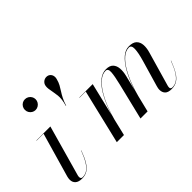

<svg xmlns="http://www.w3.org/2000/svg" viewBox="-110 -1135 1520 1520"><g transform="rotate(-45 650.0 -375.0)"><path d="M111 10Q72 10 53 -7.2Q34 -24.5 34 -53Q34 -60.5 35.2 -68.8Q36.5 -77 38.5 -85L145.5 -457.5H67.5V-460H224L103.5 -32Q102.5 -28 102 -23.8Q101.5 -19.5 101.5 -16Q101.5 -7.5 105.8 -1.2Q110 5 121 5Q150.5 5 174 -10.8Q197.5 -26.5 218.8 -61.8Q240 -97 261.5 -153.5L263.5 -153Q242.5 -95.5 220.8 -59.5Q199 -23.5 173 -6.8Q147 10 111 10ZM233.5 -634.5Q217 -634.5 203.5 -642.8Q190 -651 182 -664.8Q174 -678.5 174 -695Q174 -711.5 182 -725.2Q190 -739 203.5 -747Q217 -755 233.5 -755Q250 -755 263.8 -747Q277.5 -739 285.8 -725.2Q294 -711.5 294 -695Q294 -678.5 285.8 -664.8Q277.5 -651 263.8 -642.8Q250 -634.5 233.5 -634.5Z M426 -488Q435.5 -522 438.2 -546Q441 -570 439 -590.2Q437 -610.5 432.8 -631.8Q428.5 -653 424.5 -681Q424 -686.5 423.8 -690.5Q423.5 -694.5 423.5 -699Q423.5 -728.5 440.2 -744.2Q457 -760 478.5 -760Q500.5 -760 514 -745.5Q527.5 -731 527.5 -709Q527.5 -704.5 526.8 -699.5Q526 -694.5 524.5 -689Q517.5 -661 506 -639.8Q494.5 -618.5 480.8 -597.8Q467 -577 453.8 -551.2Q440.5 -525.5 429 -488Z M1113 10Q1073.5 10 1056.5 -7.8Q1039.5 -25.5 1039.5 -54Q1039.5 -65 1041.8 -74.8Q1044 -84.5 1046 -92L1109 -308Q1130 -380 1131.2 -421.2Q1132.5 -462.5 1105 -462.5Q1069 -462.5 1035.2 -433.2Q1001.5 -404 972.8 -355.5Q944 -307 921.8 -248.8Q899.5 -190.5 885 -133H882.5Q897 -190 919.2 -249.2Q941.5 -308.5 971.2 -358.5Q1001 -408.5 1036.5 -439Q1072 -469.5 1112.5 -469.5Q1157.5 -469.5 1178.5 -448.8Q1199.5 -428 1201.8 -394Q1204 -360 1192 -319.5L1109.5 -33Q1108 -28.5 1107.2 -23.2Q1106.5 -18 1106.5 -12.5Q1106.5 -4.5 1111.8 0Q1117 4.5 1126.5 4.5Q1154.5 4.5 1178.2 -11Q1202 -26.5 1223.8 -61.5Q1245.5 -96.5 1266.5 -153.5L1268.5 -153Q1247 -95.5 1225.2 -59.5Q1203.5 -23.5 1176.8 -6.8Q1150 10 1113 10ZM508 0 617.5 -457.5H548V-460H698L588 0ZM773 0 848 -308Q866 -381 868.8 -421.8Q871.5 -462.5 844 -462.5Q808 -462.5 773.5 -433.2Q739 -404 709.5 -355.5Q680 -307 657 -248.8Q634 -190.5 619.5 -133H617.5Q632 -190 655 -249.2Q678 -308.5 708.2 -358.5Q738.5 -408.5 775.5 -439Q812.5 -469.5 855 -469.5Q896 -469.5 915.8 -448.8Q935.5 -428 938.2 -394Q941 -360 931 -319.5L852.5 0Z"/></g></svg>

Font: Bodoni Moda 72pt
Style: Italic
Weight: 400
Italic angle: -13°
Designer: Owen Earl
Foundry: indestructible type
Version: Version 2.005